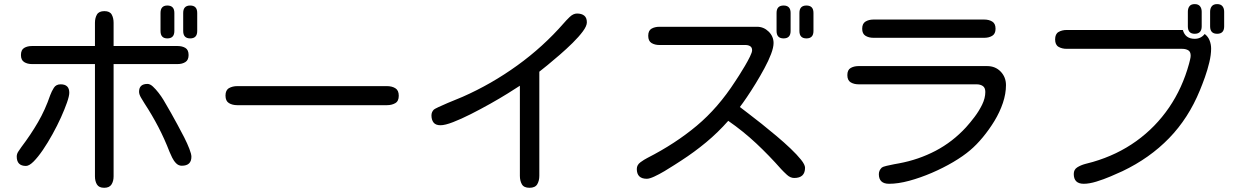

<svg xmlns="http://www.w3.org/2000/svg" viewBox="-20 -854 6040 935"><path d="M794.9 -667Q761.7 -667 761.7 -703.1V-791Q761.7 -827.1 794.9 -827.1Q829.1 -827.1 829.1 -791V-703.1Q829.1 -667 794.9 -667ZM906.2 -667Q872.1 -667 872.1 -703.1V-791Q872.1 -827.1 906.2 -827.1Q940.4 -827.1 940.4 -791V-703.1Q940.4 -667 906.2 -667ZM487.3 60.5Q461.9 60.5 452.1 44.4Q442.4 28.3 442.4 4.9V-542H135.7Q113.3 -542 97.7 -551.8Q82 -561.5 82 -585.9Q82 -611.3 97.7 -620.6Q113.3 -629.9 135.7 -629.9H442.4V-743.2Q442.4 -766.6 452.1 -783.2Q461.9 -799.8 488.3 -799.8Q514.6 -799.8 523.9 -783.2Q533.2 -766.6 533.2 -743.2V-629.9H844.7Q867.2 -629.9 882.8 -620.6Q898.4 -611.3 898.4 -585.9Q898.4 -561.5 882.8 -551.8Q867.2 -542 844.7 -542H533.2V4.9Q533.2 28.3 522.9 44.4Q512.7 60.5 487.3 60.5ZM865.2 -46.9Q849.6 -46.9 837.9 -58.6Q826.2 -70.3 818.4 -86.4Q810.5 -102.5 805.7 -114.3Q781.2 -177.7 751 -235.8Q720.7 -293.9 683.6 -350.6Q676.8 -361.3 667 -377.9Q657.2 -394.5 657.2 -407.2Q657.2 -445.3 698.2 -445.3Q710.9 -445.3 724.6 -432.6Q738.3 -419.9 752 -402.3Q765.6 -384.8 775.9 -367.7Q786.1 -350.6 791 -341.8Q798.8 -329.1 813 -303.7Q827.1 -278.3 844.2 -247.1Q861.3 -215.8 877 -185.1Q892.6 -154.3 902.3 -128.9Q912.1 -103.5 912.1 -90.8Q912.1 -46.9 865.2 -46.9ZM106.4 -45.9Q61.5 -45.9 61.5 -91.8Q61.5 -104.5 69.3 -116.2Q77.1 -127.9 84 -137.7Q129.9 -198.2 165 -258.8Q200.2 -319.3 224.6 -390.6Q231.4 -409.2 242.2 -426.3Q252.9 -443.4 275.4 -443.4Q317.4 -443.4 317.4 -402.3Q317.4 -386.7 306.2 -354.5Q294.9 -322.3 276.9 -282.2Q258.8 -242.2 235.8 -200.7Q212.9 -159.2 189 -124Q165 -88.9 143.6 -67.4Q122.1 -45.9 106.4 -45.9Z M1135.7 -341.8Q1111.3 -341.8 1094.7 -352.1Q1078.1 -362.3 1078.1 -388.7Q1078.1 -415 1095.2 -424.8Q1112.3 -434.6 1135.7 -434.6H1864.3Q1888.7 -434.6 1905.3 -424.3Q1921.9 -414.1 1921.9 -387.7Q1921.9 -361.3 1904.8 -351.6Q1887.7 -341.8 1864.3 -341.8Z M2558.6 60.5Q2531.2 60.5 2521.5 43.5Q2511.7 26.4 2511.7 2V-436.5Q2491.2 -422.9 2452.6 -398.9Q2414.1 -375 2367.2 -348.6Q2320.3 -322.3 2272.9 -298.3Q2225.6 -274.4 2186.5 -259.3Q2147.5 -244.1 2125 -244.1Q2101.6 -244.1 2091.3 -257.3Q2081.1 -270.5 2081.1 -292Q2081.1 -308.6 2092.8 -320.3Q2095.7 -323.2 2115.2 -332.5Q2134.8 -341.8 2160.2 -352.5Q2185.5 -363.3 2206.5 -371.6Q2227.5 -379.9 2233.4 -382.8Q2373 -444.3 2499 -535.2Q2625 -626 2725.6 -741.2Q2736.3 -753.9 2753.9 -771Q2771.5 -788.1 2790 -788.1Q2812.5 -788.1 2825.2 -777.8Q2837.9 -767.6 2837.9 -745.1Q2837.9 -727.5 2818.4 -701.2Q2798.8 -674.8 2768.6 -645Q2738.3 -615.2 2705.6 -586.9Q2672.9 -558.6 2646 -536.6Q2619.1 -514.6 2606.4 -504.9V2Q2606.4 26.4 2596.2 43.5Q2585.9 60.5 2558.6 60.5Z M3795.9 -667Q3761.7 -667 3761.7 -703.1V-791Q3761.7 -827.1 3795.9 -827.1Q3830.1 -827.1 3830.1 -791V-703.1Q3830.1 -667 3795.9 -667ZM3907.2 -667Q3873 -667 3873 -703.1V-791Q3873 -827.1 3907.2 -827.1Q3941.4 -827.1 3941.4 -791V-703.1Q3941.4 -667 3907.2 -667ZM3129.9 16.6Q3081.1 16.6 3081.1 -31.2Q3081.1 -50.8 3099.1 -64Q3117.2 -77.1 3132.8 -85Q3268.6 -154.3 3373 -241.7Q3477.5 -329.1 3560.5 -458Q3566.4 -466.8 3579.6 -487.3Q3592.8 -507.8 3607.4 -532.7Q3622.1 -557.6 3632.3 -578.6Q3642.6 -599.6 3642.6 -609.4Q3642.6 -623 3633.3 -628.9Q3624 -634.8 3611.3 -634.8H3191.4Q3168.9 -634.8 3152.8 -644.5Q3136.7 -654.3 3136.7 -679.7Q3136.7 -705.1 3152.8 -714.4Q3168.9 -723.6 3191.4 -723.6H3667Q3699.2 -723.6 3723.1 -700.2Q3747.1 -676.8 3747.1 -644.5Q3747.1 -623 3734.9 -590.8Q3722.7 -558.6 3702.6 -521.5Q3682.6 -484.4 3660.2 -447.8Q3637.7 -411.1 3617.2 -380.9Q3596.7 -350.6 3583 -333Q3596.7 -322.3 3625 -300.8Q3653.3 -279.3 3689 -251Q3724.6 -222.7 3761.7 -191.4Q3798.8 -160.2 3830.1 -130.4Q3861.3 -100.6 3880.9 -76.2Q3900.4 -51.8 3900.4 -37.1Q3900.4 12.7 3847.7 12.7Q3829.1 12.7 3812.5 -2.4Q3795.9 -17.6 3784.2 -30.3Q3725.6 -96.7 3662.6 -155.8Q3599.6 -214.8 3526.4 -265.6Q3476.6 -209 3418.9 -161.1Q3361.3 -113.3 3297.9 -72.3Q3287.1 -65.4 3264.6 -50.8Q3242.2 -36.1 3215.8 -20.5Q3189.5 -4.9 3166 5.9Q3142.6 16.6 3129.9 16.6Z M4233.4 -669.9Q4210.9 -669.9 4194.8 -679.7Q4178.7 -689.5 4178.7 -713.9Q4178.7 -739.3 4194.8 -749Q4210.9 -758.8 4233.4 -758.8H4773.4Q4795.9 -758.8 4812 -749Q4828.1 -739.3 4828.1 -713.9Q4828.1 -689.5 4812 -679.7Q4795.9 -669.9 4773.4 -669.9ZM4309.6 41Q4259.8 41 4259.8 -5.9Q4259.8 -24.4 4274.4 -38.1Q4279.3 -42 4297.4 -46.4Q4315.4 -50.8 4334 -54.2Q4352.5 -57.6 4358.4 -58.6Q4453.1 -76.2 4536.1 -119.6Q4619.1 -163.1 4684.6 -234.4Q4704.1 -255.9 4725.6 -284.2Q4747.1 -312.5 4762.7 -344.2Q4778.3 -376 4778.3 -406.2Q4778.3 -426.8 4766.1 -435.1Q4753.9 -443.4 4735.4 -443.4H4161.1Q4138.7 -443.4 4122.6 -453.1Q4106.4 -462.9 4106.4 -488.3Q4106.4 -513.7 4122.6 -522.9Q4138.7 -532.2 4161.1 -532.2H4787.1Q4827.1 -532.2 4853 -505.4Q4878.9 -478.5 4878.9 -439.5Q4878.9 -397.5 4863.8 -352.5Q4848.6 -307.6 4822.8 -265.1Q4796.9 -222.7 4766.1 -185.5Q4735.4 -148.4 4704.1 -122.1Q4670.9 -93.8 4622.1 -64.9Q4573.2 -36.1 4517.6 -12.2Q4461.9 11.7 4407.7 26.4Q4353.5 41 4309.6 41Z M5797.9 -689.5Q5764.6 -689.5 5764.6 -725.6V-796.9Q5764.6 -813.5 5772.5 -823.7Q5780.3 -834 5797.9 -834Q5815.4 -834 5823.7 -823.7Q5832 -813.5 5832 -796.9V-725.6Q5832 -689.5 5797.9 -689.5ZM5907.2 -689.5Q5873 -689.5 5873 -725.6V-796.9Q5873 -813.5 5881.3 -823.7Q5889.6 -834 5907.2 -834Q5924.8 -834 5933.1 -823.7Q5941.4 -813.5 5941.4 -796.9V-725.6Q5941.4 -689.5 5907.2 -689.5ZM5257.8 41Q5209 41 5209 -6.8Q5209 -28.3 5226.1 -39.1Q5243.2 -49.8 5265.1 -55.7Q5287.1 -61.5 5301.8 -65.4Q5419.9 -99.6 5513.7 -167Q5607.4 -234.4 5672.9 -330.1Q5738.3 -425.8 5770.5 -543.9Q5772.5 -551.8 5775.4 -563.5Q5778.3 -575.2 5778.3 -583Q5778.3 -602.5 5766.1 -609.4Q5753.9 -616.2 5737.3 -616.2H5174.8Q5151.4 -616.2 5134.8 -626Q5118.2 -635.7 5118.2 -662.1Q5118.2 -688.5 5134.8 -698.2Q5151.4 -708 5174.8 -708H5740.2Q5752 -665 5797.9 -665Q5828.1 -665 5846.7 -688.5Q5863.3 -675.8 5870.6 -656.7Q5877.9 -637.7 5877.9 -617.2Q5877.9 -586.9 5869.1 -550.3Q5860.4 -513.7 5847.7 -478Q5835 -442.4 5823.2 -414.1Q5767.6 -278.3 5673.3 -181.2Q5579.1 -84 5446.3 -20.5Q5422.9 -9.8 5388.7 4.9Q5354.5 19.5 5319.3 30.3Q5284.2 41 5257.8 41Z"/></svg>

Font: Kosugi Maru
Style: Regular
Weight: 400
Designer: MOTOYA
Version: Version 4.002